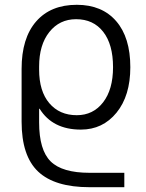

<svg xmlns="http://www.w3.org/2000/svg" viewBox="-20 -550 608 800"><path d="M451 -270Q451 -365 410 -417.5Q369 -470 297 -470Q228 -470 185.5 -416.5Q143 -363 143 -273V-260Q143 -170 185.5 -120Q228 -70 300 -70Q368 -70 409.5 -123.5Q451 -177 451 -270ZM523 -270Q523 -151 465.5 -80.5Q408 -10 317 -10Q199 -10 145 -97H143V-40Q143 75 191 122.5Q239 170 353 170H498V230H353Q208 230 139 165Q70 100 70 -43V-263Q70 -391 130.5 -460.5Q191 -530 300 -530Q405 -530 464 -462Q523 -394 523 -270Z"/></svg>

Font: M PLUS 1p
Style: Regular
Weight: 400
Version: Version 1.062